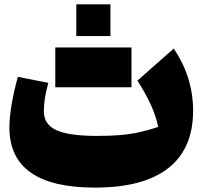

<svg xmlns="http://www.w3.org/2000/svg" viewBox="-20 -855 935 887"><path d="M710.9 -268.6Q700.2 -319.3 677 -370.6Q653.8 -421.9 614.7 -482.4L782.7 -630.9Q872.1 -497.6 872.1 -343.8Q872.1 -168 757.3 -78.1Q642.6 11.7 418 11.7Q23.4 11.7 23.4 -266.1Q23.4 -312 33.9 -373.8Q44.4 -435.5 62.5 -500L203.1 -472.2Q191.9 -430.7 187.3 -400.9Q182.6 -371.1 182.6 -340.8Q182.6 -280.3 240.5 -253.7Q298.3 -227.1 429.2 -227.1Q488.3 -227.1 534.7 -231Q581.1 -234.9 623.3 -244.1Q665.5 -253.4 710.9 -268.6ZM235.4 -451.7V-635.7H587.4V-451.7ZM332.5 -835H490.2V-688.5H332.5Z"/></svg>

Font: Pinar-DS3-FD Black
Style: Regular
Weight: 900
Designer: Amin Abedi
Version: Version 3.000